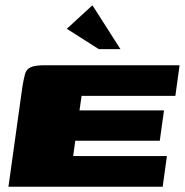

<svg xmlns="http://www.w3.org/2000/svg" viewBox="-20 -707 700 727"><path d="M12 0 65 -380Q70 -410 75 -427.5Q80 -445 96.5 -452.5Q113 -460 150 -460H660L644 -344H289L281 -289H601L585 -174H265L257 -116H612L596 0ZM354 -521 233 -598 330 -687 436 -521Z"/></svg>

Font: Genos Thin Black
Style: Italic
Weight: 900
Italic angle: -8°
Version: Version 1.010